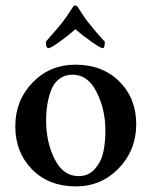

<svg xmlns="http://www.w3.org/2000/svg" viewBox="-20 -666 548 693"><path d="M252 -560.5Q229.5 -540 196.3 -516.1Q163.1 -492.2 155.3 -492.2Q145.5 -492.2 145.5 -515.6Q193.4 -570.3 204.1 -584Q218.8 -602.5 241.2 -637.7Q246.1 -646.5 252 -646.5Q256.8 -646.5 262.7 -637.7Q263.7 -636.7 275.9 -617.2Q288.1 -597.7 297.9 -585.9Q312.5 -567.4 326.7 -550.8Q340.8 -534.2 349.1 -525.4Q357.4 -516.6 358.4 -515.6Q358.4 -492.2 350.6 -492.2Q342.8 -492.2 309.1 -516.1Q275.4 -540 252 -560.5ZM242.2 -396.5Q214.8 -396.5 194.8 -381.8Q174.8 -367.2 165 -341.8Q155.3 -316.4 150.9 -289.1Q146.5 -261.7 146.5 -229.5Q146.5 -153.3 177.2 -91.8Q208 -30.3 263.7 -30.3Q299.8 -30.3 322.8 -56.6Q345.7 -83 353 -117.7Q360.4 -152.3 360.4 -195.3Q360.4 -271.5 328.6 -334Q296.9 -396.5 242.2 -396.5ZM252 -432.6Q349.6 -432.6 410.6 -372.1Q471.7 -311.5 471.7 -217.8Q471.7 -124 408.7 -58.6Q345.7 6.8 253.9 6.8Q156.2 6.8 95.7 -54.7Q35.2 -116.2 35.2 -210Q35.2 -303.7 97.7 -368.2Q160.2 -432.6 252 -432.6Z"/></svg>

Font: Crimson
Style: Semibold
Weight: 600
Version: Version 0.8